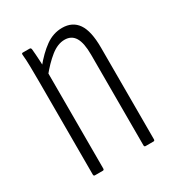

<svg xmlns="http://www.w3.org/2000/svg" viewBox="-126 -569 597 650"><g transform="rotate(-30 172.5 -244.0)"><path d="M256 0Q251 0 251 -6V-360Q251 -406 238 -427.5Q225 -449 198 -449Q171 -449 143.5 -427Q116 -405 88 -370L86 -408Q116 -445 146 -466.5Q176 -488 211 -488Q251 -488 271.5 -458.5Q292 -429 292 -364V-6Q292 0 287 0ZM58 0Q53 0 53 -6V-367Q53 -401 52.5 -428.5Q52 -456 50 -475Q49 -482 54 -482H81Q86 -482 87 -476Q89 -457 90.5 -428Q92 -399 92 -384L94 -380V-6Q94 0 89 0Z"/></g></svg>

Font: Sofia Sans Extra Condensed Light
Style: Regular
Weight: 300
Designer: Botio Nikoltchev, Ani Petrova
Foundry: lettersoup
Version: Version 4.101